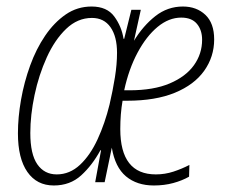

<svg xmlns="http://www.w3.org/2000/svg" viewBox="-20 -559 691 589"><path d="M145 10Q93 10 64 -31.5Q35 -73 35 -150Q35 -199 44.5 -253Q54 -307 72.5 -358Q91 -409 118.5 -449.5Q146 -490 181.5 -514.5Q217 -539 261 -539Q308 -539 330.5 -508.5Q353 -478 359 -440H361L383 -529H412L391 -434Q419 -480 456.5 -509.5Q494 -539 541 -539Q583 -539 610 -513.5Q637 -488 637 -438Q637 -385 606.5 -342Q576 -299 516.5 -274.5Q457 -250 370 -250H356Q349 -210 349 -163Q349 -24 458 -24Q486 -24 512 -32.5Q538 -41 561 -53L560 -17Q539 -5 511.5 2.5Q484 10 452 10Q400 10 366.5 -18Q333 -46 323 -106L301 0H272L290 -98H288Q263 -52 229 -21Q195 10 145 10ZM377 -282Q451 -282 500.5 -303Q550 -324 575 -359Q600 -394 600 -437Q600 -467 584 -486Q568 -505 536 -505Q498 -505 463.5 -476.5Q429 -448 402 -397.5Q375 -347 361 -282ZM154 -24Q194 -24 225.5 -53.5Q257 -83 279.5 -132Q302 -181 316 -238Q326 -281 332.5 -321.5Q339 -362 339 -397Q339 -447 319 -475.5Q299 -504 262 -504Q218 -504 183 -470.5Q148 -437 123.5 -383Q99 -329 86 -267.5Q73 -206 73 -151Q73 -86 94.5 -55Q116 -24 154 -24Z"/></svg>

Font: Noto Sans Condensed ExtraLight
Style: Italic
Weight: 200
Width: 3
Italic angle: -12°
Designer: Monotype Design Team
Foundry: Monotype Imaging Inc.
Version: Version 2.013; ttfautohint (v1.8.4.7-5d5b)